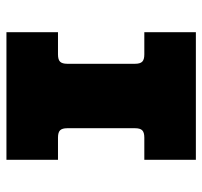

<svg xmlns="http://www.w3.org/2000/svg" viewBox="-36 -592 628 596"><g transform="rotate(-90 278.0 -294.0)"><path d="M407 -428Q391 -428 384.5 -421.5Q378 -415 378 -399V-189Q378 -173 384.5 -166.5Q391 -160 407 -160H476V0H80V-160H149Q165 -160 171.5 -166.5Q178 -173 178 -189V-399Q178 -415 171.5 -421.5Q165 -428 149 -428H80V-588H476V-428Z"/></g></svg>

Font: Dashboard
Style: Regular
Weight: 400
Designer: jaiki
Version: Version 1.000